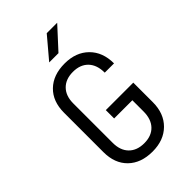

<svg xmlns="http://www.w3.org/2000/svg" viewBox="-278 -1046 1156 1156"><g transform="rotate(-45 300.0 -467.5)"><path d="M93 -197V-533Q93 -629 150 -684.5Q207 -740 305 -740Q401 -740 458.5 -683Q516 -626 516 -530H437Q437 -596 402 -632.5Q367 -669 305 -669Q243 -669 207.5 -633Q172 -597 172 -533V-197Q172 -133 207.5 -97Q243 -61 305 -61Q367 -61 402 -97.5Q437 -134 437 -200V-295H282V-366H516V-200Q516 -104 458.5 -47Q401 10 305 10Q207 10 150 -45.5Q93 -101 93 -197ZM323 -810H244L358 -945H447Z"/></g></svg>

Font: JetBrains Mono Semi Light
Style: Regular
Weight: 350
Monospace: yes
Designer: Philipp Nurullin, Konstantin Bulenkov
Foundry: JetBrains
Version: 2.002